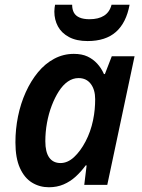

<svg xmlns="http://www.w3.org/2000/svg" viewBox="-20 -779 597 809"><path d="M186 10Q147 10 115 -9.5Q83 -29 64 -71Q45 -113 45 -179Q45 -235 56 -289Q67 -343 88.5 -390.5Q110 -438 140 -474.5Q170 -511 208.5 -531.5Q247 -552 291 -552Q325 -552 348.5 -541Q372 -530 389.5 -511Q407 -492 418 -467H422L451 -542H547L432 0H335L345 -82H341Q322 -56 299 -35Q276 -14 248 -2Q220 10 186 10ZM235 -92Q265 -92 292 -117Q319 -142 340.5 -183Q362 -224 372 -272Q377 -296 379 -318Q381 -340 381 -361Q381 -401 362.5 -425.5Q344 -450 311 -450Q287 -450 266 -435.5Q245 -421 228 -394.5Q211 -368 198 -334Q185 -300 178 -261.5Q171 -223 171 -184Q171 -138 187.5 -115Q204 -92 235 -92ZM349 -606Q302 -606 270.5 -623Q239 -640 224 -668Q209 -696 209 -730Q209 -739 210 -746Q211 -753 212 -759H284Q284 -739 291.5 -725.5Q299 -712 315.5 -705Q332 -698 357 -698Q395 -698 418.5 -713Q442 -728 450 -759H526Q512 -683 468.5 -644.5Q425 -606 349 -606Z"/></svg>

Font: Noto Sans Display SemiBold
Style: Italic
Weight: 600
Italic angle: -12°
Designer: Monotype Design Team
Foundry: Monotype Imaging Inc.
Version: Version 2.003